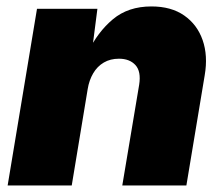

<svg xmlns="http://www.w3.org/2000/svg" viewBox="-20 -568 684 588"><path d="M248.5 -294.9 199.7 0H3.4L93.3 -541H278.3L260.3 -400.9L249 -407.2Q278.8 -469.7 325.7 -509Q372.6 -548.3 443.8 -548.3Q504.4 -548.3 544.2 -520.5Q584 -492.7 600.6 -445.1Q617.2 -397.5 606.9 -337.4L550.8 0H354.5L406.2 -308.6Q412.6 -349.1 394.8 -368.7Q377 -388.2 344.2 -388.2Q317.9 -388.2 297.9 -376.5Q277.8 -364.7 265.4 -343.5Q252.9 -322.3 248.5 -294.9Z"/></svg>

Font: Inter 17pt Black
Style: Italic
Weight: 900
Italic angle: -9.3988°
Version: Version 4.001;git-66647c0bb